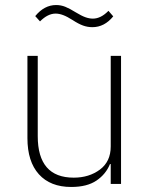

<svg xmlns="http://www.w3.org/2000/svg" viewBox="-20 -731 599 763"><path d="M89 -182V-509H130V-190Q130 -25 273 -25Q334 -25 377 -57Q420 -89 420 -149V-509H461V0H420V-79H417Q401 -39 363.5 -13.5Q326 12 263 12Q180 12 134.5 -38.5Q89 -89 89 -182ZM269 -651Q247 -665 231 -671Q215 -677 201 -677Q170 -677 139 -646L120 -667Q156 -711 203 -711Q222 -711 239.5 -704Q257 -697 281 -682Q304 -668 319.5 -662.5Q335 -657 349 -657Q381 -657 411 -688L430 -666Q395 -623 347 -623Q328 -623 310 -629.5Q292 -636 269 -651Z"/></svg>

Font: Anuphan ExtraLight
Style: Regular
Weight: 200
Designer: Cadson Demak
Version: Version 3.001